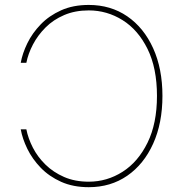

<svg xmlns="http://www.w3.org/2000/svg" viewBox="-20 -757 752 786"><path d="M343.3 -736.8Q433.1 -736.8 501 -690.2Q568.8 -643.6 606.9 -559.6Q645 -475.6 645 -364.3Q645 -252.9 606.9 -168.7Q568.8 -84.5 501 -37.6Q433.1 9.3 343.3 9.3Q279.3 9.3 230.2 -12.7Q181.2 -34.7 146.7 -70.3Q112.3 -106 92 -147.5Q71.8 -189 64.9 -227.5H87.9Q95.2 -190.4 114.7 -152.3Q134.3 -114.3 166.3 -83Q198.2 -51.8 242.4 -32.5Q286.6 -13.2 343.3 -13.2Q418 -13.2 481.7 -53.7Q545.4 -94.2 584 -172.9Q622.6 -251.5 622.6 -364.3Q622.6 -478.5 584 -556.6Q545.4 -634.8 481.7 -674.6Q418 -714.4 343.3 -714.4Q287.1 -714.4 242.7 -695.3Q198.2 -676.3 166.5 -644.5Q134.8 -612.8 115 -575Q95.2 -537.1 87.9 -500H64.9Q71.8 -538.6 92 -580.1Q112.3 -621.6 146.7 -657.2Q181.2 -692.9 230.2 -714.8Q279.3 -736.8 343.3 -736.8Z"/></svg>

Font: Inter 17pt Thin
Style: Regular
Weight: 250
Version: Version 4.001;git-66647c0bb